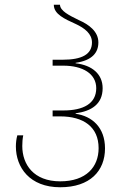

<svg xmlns="http://www.w3.org/2000/svg" viewBox="-20 -780 517 810"><path d="M234 10C360 10 423 -59 423 -154C423 -242 369 -290 299 -300V-302C366 -311 413 -341 413 -408C413 -467 369 -505 299 -513V-515C369 -525 395 -558 395 -601C395 -648 354 -677 313 -695C270 -716 234 -734 233 -760H207C207 -720 253 -700 299 -679C338 -661 368 -637 368 -601C368 -551 326 -528 244 -528H202V-503H247C329 -503 386 -469 386 -408C386 -343 332 -314 247 -314H202V-289H234C332 -289 396 -245 396 -155C396 -76 344 -15 234 -15C122 -15 74 -86 74 -164C74 -179 75 -194 78 -209H53C49 -194 47 -178 47 -162C47 -74 105 10 234 10Z"/></svg>

Font: Noto Sans Georgian SemiCondensed Thin
Style: Regular
Weight: 100
Width: 4
Designer: Monotype Design Team, Akaki Razmadze
Foundry: Google LLC
Version: Version 2.005